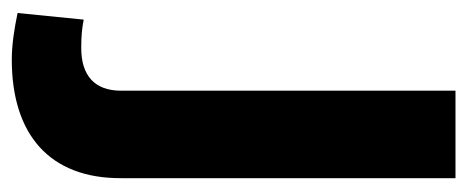

<svg xmlns="http://www.w3.org/2000/svg" viewBox="-256 -544 800 329"><g transform="rotate(-90 144.5 -380.0)"><path d="M153.1 0V-573.2C153.1 -617.9 178.6 -641.3 226.2 -641.3C248.2 -641.3 259.6 -639.9 274.9 -637.1L286.2 -750.4C258.9 -756 232.2 -760.3 206.3 -760.3C77.8 -760.3 2.8 -695.3 3.2 -573.2V0Z"/></g></svg>

Font: Karasuma Gothic
Style: Bold
Weight: 700
Designer: Rasmus Andersson / Ryoko Nishizuka
Foundry: Genbu
Version: Version 1.00